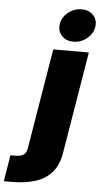

<svg xmlns="http://www.w3.org/2000/svg" viewBox="-177 -812 555 1055"><g transform="rotate(5 100.0 -285.0)"><path d="M93.3 -541H289.6L196.8 18.6Q185.5 88.9 149.9 129.2Q114.3 169.4 58.6 186.8Q2.9 204.1 -68.4 204.1H-114.3L-90.3 59.1H-65.4Q-31.2 59.1 -16.8 47.9Q-2.4 36.6 1.5 12.2ZM199.7 -592.8Q158.7 -592.8 134.8 -619.1Q110.8 -645.5 117.2 -683.6Q123 -721.7 156 -747.8Q189 -773.9 230 -773.9Q271 -773.9 294.9 -747.8Q318.8 -721.7 312.5 -683.6Q306.6 -646 273.7 -619.4Q240.7 -592.8 199.7 -592.8Z"/></g></svg>

Font: Inter 17pt Black
Style: Italic
Weight: 900
Italic angle: -9.3988°
Version: Version 4.001;git-66647c0bb